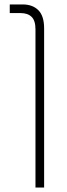

<svg xmlns="http://www.w3.org/2000/svg" viewBox="-20 -606 303 866"><path d="M140 240V-474Q140 -513 122.5 -530Q105 -547 73 -547H24V-586H82Q127 -586 153 -560Q179 -534 179 -478V240Z"/></svg>

Font: Noto Sans Hebrew ExtraLight
Style: Regular
Weight: 250
Designer: Monotype Design Team
Foundry: Monotype Imaging Inc.
Version: Version 2.003